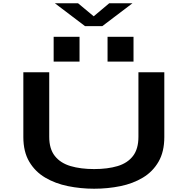

<svg xmlns="http://www.w3.org/2000/svg" viewBox="-20 -1141 1140 1172"><path d="M554.5 11Q472.5 11 395 -4.8Q317.5 -20.5 256 -56.8Q194.5 -93 158.5 -154Q122.5 -215 122.5 -304.5V-700H280.5V-306Q280.5 -232 314.8 -188.8Q349 -145.5 410.8 -127.2Q472.5 -109 554.5 -109Q637 -109 697.8 -127.2Q758.5 -145.5 791.8 -188.8Q825 -232 825 -306V-700H983V-304.5Q983 -215 947.8 -154Q912.5 -93 852.2 -56.8Q792 -20.5 715 -4.8Q638 11 554.5 11ZM307.5 -916.5H465.5V-765H307.5ZM636.5 -916.5H795V-765H636.5ZM315 -1121H456.5L552 -1041.5L646.5 -1121H788.5L604.5 -981.5H499Z"/></svg>

Font: Trispace Expanded SemiBold
Style: Regular
Weight: 600
Width: 7
Designer: Tyler Finck
Foundry: Etcetera Type Company
Version: Version 1.210; ttfautohint (v1.8.3)